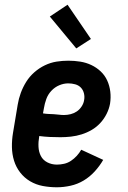

<svg xmlns="http://www.w3.org/2000/svg" viewBox="-20 -785 540 813"><path d="M221 8Q190 8 161 2.5Q132 -3 107.5 -17.5Q83 -32 65.5 -54.5Q48 -77 39.5 -104.5Q31 -132 30.5 -162Q30 -192 35 -222L55 -342Q59 -367 68 -391.5Q77 -416 91 -438.5Q105 -461 125.5 -479Q146 -497 170 -508.5Q194 -520 219 -524Q244 -528 269 -528Q295 -528 320 -524Q345 -520 367 -509.5Q389 -499 406.5 -482.5Q424 -466 434 -444Q444 -422 447 -397Q450 -372 446 -346Q442 -324 431.5 -303Q421 -282 405 -264.5Q389 -247 368.5 -235Q348 -223 325.5 -216Q303 -209 280.5 -206.5Q258 -204 236 -204Q213 -204 191 -205Q169 -206 146 -209V-207Q142 -185 143 -163.5Q144 -142 153 -124.5Q162 -107 180.5 -97.5Q199 -88 221 -88Q236 -88 251.5 -91.5Q267 -95 280.5 -104Q294 -113 305 -125Q316 -137 324 -151L417 -108Q402 -82 381 -59Q360 -36 334 -20.5Q308 -5 278.5 1.5Q249 8 221 8ZM251 -298Q265 -298 279 -301.5Q293 -305 305 -313Q317 -321 325.5 -334Q334 -347 336 -360Q339 -375 335.5 -389.5Q332 -404 322.5 -414Q313 -424 298.5 -428Q284 -432 269 -432Q250 -432 231 -424Q212 -416 197.5 -400.5Q183 -385 176 -365.5Q169 -346 166 -327L162 -305Q173 -303 184.5 -302.5Q196 -302 207 -301.5Q218 -301 229 -299.5Q240 -298 251 -298ZM303 -580 191 -715 266 -765 365 -620Z"/></svg>

Font: Iosevka Curly Slab
Style: Bold Italic
Weight: 700
Italic angle: -9°
Monospace: yes
Designer: Belleve Invis
Foundry: Belleve Invis
Version: Version 22.1.2; ttfautohint (v1.8.4)